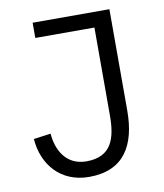

<svg xmlns="http://www.w3.org/2000/svg" viewBox="-80 -756 710 831"><g transform="rotate(-10 275.0 -340.0)"><path d="M245.6 9.8C398.4 9.8 457 -91.8 457 -245.1V-689.9H119.6V-623H379.4V-236.8C379.4 -138.7 357.4 -58.6 245.6 -58.6C155.8 -58.6 118.2 -131.3 112.8 -203.6L37.6 -193.4C45.4 -81.1 119.1 9.8 245.6 9.8Z"/></g></svg>

Font: HK Grotesk
Style: Regular
Weight: 400
Designer: Alfredo Marco Pradil and Stefan Peev
Foundry: Hanken Design Co.
Version: Version 1.045;PS 001.045;hotconv 1.0.88;makeotf.lib2.5.64775